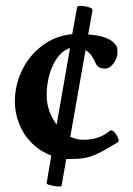

<svg xmlns="http://www.w3.org/2000/svg" viewBox="-20 -666 469 675"><path d="M144 -22 160.2 -119.1Q120.6 -134.3 91.6 -163.3Q62.5 -192.4 47.4 -230.5Q32.2 -268.6 32.2 -309.1Q32.2 -366.7 57.6 -419.2Q83 -471.7 129.2 -506.1Q175.3 -540.5 233.9 -545.9L251 -640.1Q252.4 -645.5 262.7 -645.5Q270.5 -645.5 281.7 -643.1Q306.6 -638.7 305.2 -629.9L290 -544.9Q328.1 -542 353.3 -532.5Q378.4 -522.9 390.1 -502.9Q393.1 -497.6 393.1 -482.9Q393.1 -468.8 386.5 -455.3Q379.9 -441.9 369.9 -433.3Q359.9 -424.8 350.1 -424.8Q326.2 -424.8 318.8 -439Q308.6 -460.4 302 -470.2Q295.4 -480 280.8 -490.2L227.1 -185.1Q250 -175.3 265.1 -174.8Q325.7 -171.9 366.2 -206.1Q368.2 -208 371.1 -208Q378.9 -208 389.2 -191.9Q397 -179.7 397 -172.4Q397 -167.5 393.1 -165Q348.1 -137.7 323.5 -126Q298.8 -114.3 278.1 -110.6Q257.3 -106.9 223.1 -106.9H212.9L196.8 -14.2Q196.3 -10.3 186.5 -10.3Q179.7 -10.3 168.9 -12.2Q155.3 -15.1 149.4 -17.1Q143.6 -19 144 -22ZM226.1 -497.1Q199.7 -488.3 181.2 -462.4Q162.6 -436.5 153.3 -401.9Q144 -367.2 144 -333Q144 -274.4 179.2 -228Z"/></svg>

Font: JuniusX
Style: Bold
Weight: 700
Designer: Peter S. Baker
Foundry: Briery Creek Software
Version: Version 1.004